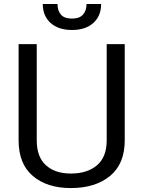

<svg xmlns="http://www.w3.org/2000/svg" viewBox="-20 -932 716 962"><path d="M605 -710.9V-229Q605 -110.8 531.2 -50.3Q457.5 10.3 335 10.3Q215.8 10.3 144.5 -50.3Q73.2 -110.8 73.2 -229V-710.9H164.1V-229Q164.1 -145.5 210.2 -104Q256.3 -62.5 335 -62.5Q417.5 -62.5 466.1 -104Q514.6 -145.5 514.6 -229V-710.9ZM486.8 -912.1Q486.8 -852.5 447.8 -817.1Q408.7 -781.7 340.8 -781.7Q272.5 -781.7 233.4 -817.1Q194.3 -852.5 194.3 -912.1H268.1Q268.1 -878.9 285.2 -858.9Q302.2 -838.9 340.8 -838.9Q378.4 -838.9 396 -859.1Q413.6 -879.4 413.6 -912.1Z"/></svg>

Font: Roboto Web
Style: Regular
Weight: 400
Designer: Google
Version: Version 1.200310; 2013